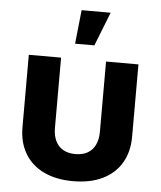

<svg xmlns="http://www.w3.org/2000/svg" viewBox="-54 -806 722 862"><g transform="rotate(5 307.0 -375.0)"><path d="M306.6 8.8Q230.5 8.8 175 -17.8Q119.6 -44.4 89.8 -94.5Q60.1 -144.5 60.1 -213.4V-539.1H205.6V-222.7Q205.6 -188 217.5 -163.3Q229.5 -138.7 252.2 -126Q274.9 -113.3 307.1 -113.3Q339.4 -113.3 361.8 -126Q384.3 -138.7 396.2 -163.3Q408.2 -188 408.2 -222.7V-539.1H554.2V-213.4Q554.2 -144.5 524.4 -94.5Q494.6 -44.4 439.2 -17.8Q383.8 8.8 306.6 8.8ZM262.7 -606.9 278.8 -759.3H409.7L349.6 -606.9Z"/></g></svg>

Font: Inter 18pt
Style: Bold
Weight: 700
Designer: Rasmus Andersson
Foundry: rsms
Version: Version 4.001;git-66647c0bb